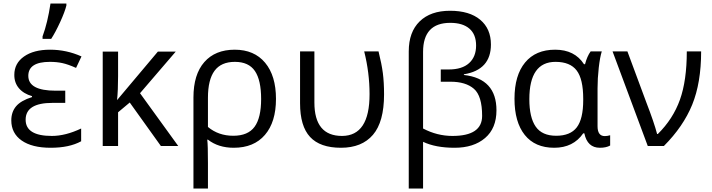

<svg xmlns="http://www.w3.org/2000/svg" viewBox="-20 -826 4027 1086"><path d="M125 -148.9Q125 -57.1 273.4 -57.1Q350.1 -57.1 439 -99.1V-26.9Q372.1 9.8 266.6 9.8Q161.1 9.8 102.5 -31.2Q43.9 -72.3 43.9 -145Q43.9 -192.4 70.8 -224.6Q97.7 -256.8 161.1 -276.9V-282.2Q113.3 -295.9 86.9 -327.1Q60.5 -358.4 61 -402.8Q61 -467.8 115.7 -506.3Q170.4 -544.9 263.2 -544.9Q356 -544.9 440.9 -506.8L410.2 -441.9Q364.3 -462.4 332.5 -469.2Q300.8 -476.1 262.2 -476.1Q140.1 -476.1 140.1 -397Q140.1 -313 294.9 -313H349.1V-244.1H276.9Q125 -244.1 125 -148.9ZM355.5 -806.2V-794.9Q346.7 -758.8 320.3 -701.2Q293.9 -643.6 269.5 -606H220.7V-620.1Q249.5 -697.8 265.6 -806.2Z M647.9 0H561V-534.2H647.9V-396Q647.9 -314.9 642.1 -259.8L873 -534.2H974.1L772 -298.8L988.3 0H890.1L713.9 -246.1L647.9 -190.9Z M1156.2 -272.9V-107.9Q1215.8 -58.1 1299.3 -58.1Q1382.8 -58.1 1419.9 -108.9Q1457 -159.7 1457 -266.1Q1457 -372.6 1421.9 -424.3Q1386.7 -476.1 1308.6 -476.1Q1230.5 -476.1 1193.4 -425.5Q1156.2 -375 1156.2 -272.9ZM1302.2 9.8Q1214.8 9.8 1156.2 -36.1H1152.3Q1156.2 -6.3 1156.2 97.2V240.2H1074.2V-274.9Q1074.2 -404.8 1135.7 -474.9Q1197.3 -544.9 1307.6 -544.9Q1418 -544.9 1479.5 -471.2Q1541 -397.5 1541 -266.6Q1541 -135.7 1478.5 -63Q1416 9.8 1302.2 9.8Z M1758.3 -246.1Q1758.3 -57.1 1914.6 -57.1Q2070.8 -57.6 2070.3 -293.9Q2070.3 -414.1 2040 -535.2H2121.1Q2138.7 -464.8 2145.5 -412.6Q2152.3 -360.4 2152.3 -292Q2152.3 -136.7 2089.6 -63.5Q2026.9 9.8 1908.7 9.8Q1790.5 9.8 1733.9 -51.3Q1677.2 -112.3 1677.2 -242.2V-535.2H1758.3Z M2539.1 -57.1Q2707 -57.1 2707 -170.4Q2707 -283.7 2660.6 -323.7Q2614.3 -363.8 2527.8 -363.8H2473.1V-433.1H2518.1Q2593.8 -433.1 2633.3 -469Q2672.9 -504.9 2672.9 -568.4Q2672.9 -631.8 2634.8 -664.3Q2596.7 -696.8 2526.9 -696.8Q2373 -696.8 2373 -532.2V-99.1Q2452.6 -57.1 2539.1 -57.1ZM2373 -23.9V240.2H2292V-535.2Q2292 -645 2353.8 -705.1Q2415.5 -765.1 2525.4 -765.1Q2635.3 -765.1 2696 -714.4Q2756.8 -663.6 2756.8 -574.2Q2756.8 -430.7 2604 -405.8V-401.9Q2788.1 -381.3 2788.1 -202.1Q2788.1 -100.1 2723.6 -45.2Q2659.2 9.8 2551.3 9.8Q2443.4 9.8 2373 -23.9Z M3283.2 -462.9H3289.1Q3300.8 -507.8 3320.8 -535.2H3383.8Q3373.5 -502.9 3366.7 -442.9Q3359.9 -382.8 3359.9 -326.2V-111.8Q3359.9 -56.2 3400.9 -56.2Q3415 -56.2 3431.2 -61V-2.9Q3408.7 9.8 3373 9.8Q3302.2 9.8 3285.2 -71.8H3278.8Q3222.7 9.8 3114.7 9.8Q3006.3 9.8 2948.2 -62.7Q2890.1 -135.3 2890.1 -267.6Q2890.1 -399.9 2950 -472.4Q3009.8 -544.9 3120.1 -544.9Q3230.5 -544.9 3283.2 -462.9ZM3278.8 -259.8V-267.1Q3278.8 -378.9 3241.7 -427.5Q3204.6 -476.1 3122.1 -476.1Q2974.1 -476.1 2974.1 -265.1Q2974.1 -161.6 3010 -109.9Q3045.9 -58.1 3126 -58.1Q3206.1 -58.1 3242.4 -105.7Q3278.8 -153.3 3278.8 -259.8Z M3864.7 -535.2H3945.8Q3945.8 -357.9 3895.3 -233.9Q3844.7 -109.9 3734.9 0H3644L3444.8 -535.2H3528.8L3635.7 -247.1Q3679.7 -133.3 3696.8 -67.9H3700.7Q3787.1 -153.3 3825.9 -262Q3864.7 -370.6 3864.7 -535.2Z"/></svg>

Font: OpenSans-Regular
Style: Regular
Weight: 400
Foundry: Ascender Corporation
Version: Version 1.10